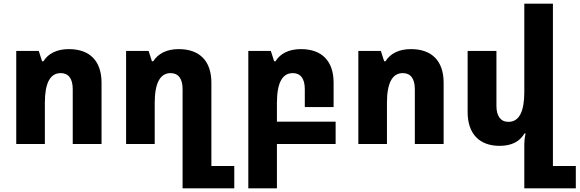

<svg xmlns="http://www.w3.org/2000/svg" viewBox="-20 -780 3139 1040"><path d="M68 0H223V-223C223 -329 251 -384 309 -384C351 -384 374 -354 374 -297V0H530V-332C530 -450 466 -514 353 -514C288 -514 241 -490 215 -448H208L190 -504H68Z M969 240H1249V119H1125V-332C1125 -450 1061 -514 948 -514C884 -514 836 -490 810 -448H803L785 -504H663V0H818V-222C818 -329 847 -384 904 -384C946 -384 969 -354 969 -297Z M1798 0V-121H1480V-222C1480 -329 1508 -384 1566 -384C1608 -384 1631 -354 1631 -297V-200H1787V-332C1787 -450 1723 -514 1610 -514C1545 -514 1498 -490 1472 -448H1465L1447 -504H1325V240H1480V0Z M1921 0H2076V-223C2076 -329 2104 -384 2162 -384C2204 -384 2227 -354 2227 -297V0H2383V-332C2383 -450 2319 -514 2206 -514C2141 -514 2094 -490 2068 -448H2061L2043 -504H1921Z M2975 119V-760H2820V-282C2820 -175 2792 -120 2734 -120C2692 -120 2669 -151 2669 -207V-504H2513V-173C2513 -54 2578 10 2686 10C2753 10 2795 -14 2821 -57H2827C2822 -36 2820 -14 2820 6V240H3099V119Z"/></svg>

Font: Noto Sans Armenian SemiCondensed Extra
Style: Regular
Weight: 800
Width: 4
Designer: Monotype Design Team
Foundry: Monotype Imaging Inc.
Version: Version 1.901